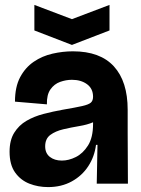

<svg xmlns="http://www.w3.org/2000/svg" viewBox="-20 -748 573 782"><path d="M176 14Q135 14 99.5 0Q64 -14 41.5 -45.5Q19 -77 19 -130Q19 -177 38 -207.5Q57 -238 88 -256Q119 -274 157.5 -284Q196 -294 235 -301Q288 -310 314.5 -316Q341 -322 350 -330Q359 -338 359 -354Q359 -387 334.5 -405Q310 -423 273 -423Q249 -423 225 -414.5Q201 -406 185.5 -384Q170 -362 171 -323L41 -334Q41 -394 62 -433.5Q83 -473 117.5 -496.5Q152 -520 194 -529.5Q236 -539 277 -539Q388 -539 444 -477.5Q500 -416 500 -301V-206Q500 -155 500.5 -103Q501 -51 501 0H374Q375 -38 375.5 -76.5Q376 -115 377 -158H371Q365 -110 339.5 -71Q314 -32 272 -9Q230 14 176 14ZM232 -94Q260 -94 289 -108.5Q318 -123 338.5 -155.5Q359 -188 359 -243V-250Q336 -240 303 -234.5Q270 -229 238 -221.5Q206 -214 185 -198.5Q164 -183 164 -152Q164 -124 183 -109Q202 -94 232 -94ZM120 -728 273 -670 426 -728V-624L273 -565L120 -624Z"/></svg>

Font: Bricolage Grotesque 48pt Bricolage Grotesque 48pt Regular
Style: Bold
Weight: 700
Designer: Mathieu Triay
Foundry: Atelier Triay
Version: Version 1.000; ttfautohint (v1.8.4.7-5d5b);gftools[0.9.32]